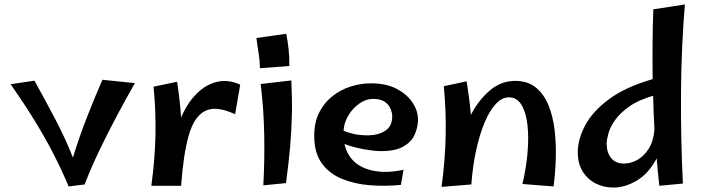

<svg xmlns="http://www.w3.org/2000/svg" viewBox="-20 -830 3169 864"><path d="M289 9Q256 -69 218.5 -141.5Q181 -214 134.5 -289.5Q88 -365 28 -451L135 -467Q179 -388 227 -297Q275 -206 308 -121Q337 -215 372.5 -305.5Q408 -396 441 -471L587 -456Q548 -388 506 -309Q464 -230 426 -150.5Q388 -71 361 0Z M795 6H661Q677 -110 679.5 -219.5Q682 -329 671 -440L777 -462Q790 -377 795 -301Q822 -365 863.5 -407Q905 -449 955.5 -461.5Q1006 -474 1061 -449L1038 -316Q952 -356 902.5 -330.5Q853 -305 829 -219.5Q805 -134 795 6Z M1150 -523Q1149 -560 1143.5 -592Q1138 -624 1134 -659L1268 -678Q1275 -645 1279 -605.5Q1283 -566 1282 -533ZM1267 -6 1165 4Q1171 -105 1169 -222Q1167 -339 1153 -452L1291 -468Q1295 -387 1293.5 -315.5Q1292 -244 1285.5 -169.5Q1279 -95 1267 -6Z M1784 2Q1713 9 1644 3.5Q1575 -2 1518 -25.5Q1461 -49 1427.5 -96Q1394 -143 1394 -219Q1394 -279 1416 -323Q1438 -367 1475 -396.5Q1512 -426 1557.5 -440.5Q1603 -455 1650 -455Q1719 -455 1766.5 -429.5Q1814 -404 1838 -366Q1862 -328 1861 -288Q1860 -255 1845.5 -223Q1831 -191 1795 -170.5Q1759 -150 1696 -150Q1664 -150 1617 -158.5Q1570 -167 1530 -182Q1549 -102 1621.5 -73Q1694 -44 1796 -66ZM1659 -385Q1627 -385 1597.5 -364.5Q1568 -344 1548 -311Q1528 -278 1526 -242Q1545 -233 1572.5 -227Q1600 -221 1637 -221Q1680 -221 1712.5 -241Q1745 -261 1745 -306Q1745 -323 1737 -341.5Q1729 -360 1710.5 -372.5Q1692 -385 1659 -385Z M2101 0 1967 11Q1999 -221 1977 -442L2080 -464Q2093 -383 2099 -313Q2131 -376 2182 -421Q2233 -466 2299 -466Q2355 -466 2391.5 -436Q2428 -406 2448.5 -355.5Q2469 -305 2476 -242.5Q2483 -180 2481 -115Q2479 -50 2471 9L2331 -2Q2348 -74 2354 -143Q2360 -212 2353.5 -268.5Q2347 -325 2326.5 -358.5Q2306 -392 2270 -392Q2239 -392 2211 -362Q2183 -332 2160.5 -278Q2138 -224 2122.5 -153Q2107 -82 2101 0Z M2740 14Q2697 14 2660.5 -4.5Q2624 -23 2602 -58.5Q2580 -94 2580 -145Q2580 -202 2612.5 -264.5Q2645 -327 2719 -382.5Q2793 -438 2917 -474Q2916 -554 2916.5 -632Q2917 -710 2920 -788L3062 -810Q3046 -619 3044.5 -413Q3043 -207 3053 -4L2947 6Q2940 -55 2935 -117Q2898 -48 2845 -17Q2792 14 2740 14ZM2710 -183Q2710 -144 2730 -119Q2750 -94 2788 -94Q2819 -94 2849 -111Q2879 -128 2900 -162Q2921 -196 2925 -247Q2921 -322 2919 -399Q2853 -380 2812 -351Q2771 -322 2748.5 -290.5Q2726 -259 2718 -230Q2710 -201 2710 -183Z"/></svg>

Font: Marhey
Style: Regular
Weight: 400
Designer: Nur Syamsi & Bustanul Arifin
Foundry: Namelatype
Version: Version 1.000; ttfautohint (v1.8.4.7-5d5b)